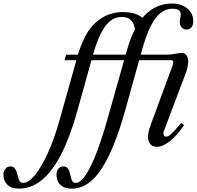

<svg xmlns="http://www.w3.org/2000/svg" viewBox="-298 -842 1142 1115"><path d="M480.5 -524.5H671Q691.5 -524.5 717.2 -529.5Q743 -534.5 758.5 -534.5Q774.5 -534.5 784.8 -520.5Q795 -506.5 795 -485Q795 -472.5 791.8 -455.2Q788.5 -438 782 -420.5L653.5 -80.5Q651.5 -76 651.2 -73.2Q651 -70.5 651 -67.5Q651 -48.5 668 -48.5Q679.5 -48.5 696.5 -64Q713.5 -79.5 754.5 -128L771 -115.5Q732 -57 689.8 -23.2Q647.5 10.5 613.5 10.5Q589 10.5 575.2 -4.8Q561.5 -20 561.5 -46.5Q561.5 -59.5 564.8 -76Q568 -92.5 574.5 -109.5L704.5 -462.5Q706 -467 707.2 -472Q708.5 -477 708.5 -480Q708.5 -492.5 697.5 -492.5H469.5ZM429 -201Q366 24.5 291.2 139Q216.5 253.5 119 253.5Q76 253.5 53 231.5Q30 209.5 30 175Q30 153 40.5 138.8Q51 124.5 69.5 124.5Q86 124.5 94.2 134.2Q102.5 144 106.5 158Q110.5 172 113.5 186.2Q116.5 200.5 122.5 210.2Q128.5 220 141.5 220Q169.5 220 200.2 173.5Q231 127 262.5 45.2Q294 -36.5 323.5 -141.5L439.5 -551.5Q464.5 -641 502.2 -701Q540 -761 590 -791.2Q640 -821.5 701.5 -821.5Q755 -821.5 789.8 -792.5Q824.5 -763.5 824.5 -718.5Q824.5 -697 814 -683.8Q803.5 -670.5 784.5 -670.5Q768.5 -670.5 757.2 -682.8Q746 -695 746 -714.5Q746 -728.5 748.8 -738.8Q751.5 -749 751.5 -760Q751.5 -775 739 -783.2Q726.5 -791.5 703 -791.5Q665 -791.5 633.5 -766Q602 -740.5 575.8 -687.5Q549.5 -634.5 526.5 -551.5ZM609.5 -524.5 599 -492.5H76L86 -524.5ZM409 -743.5Q374 -743.5 344.2 -721.8Q314.5 -700 288.5 -649.2Q262.5 -598.5 238.5 -512L152 -201Q110 -49.5 58.5 51.5Q7 152.5 -54.2 203Q-115.5 253.5 -187 253.5Q-231 253.5 -254.5 231.5Q-278 209.5 -278 175Q-278 153 -267.2 138.8Q-256.5 124.5 -239 124.5Q-222 124.5 -213.5 134.2Q-205 144 -200.8 158Q-196.5 172 -193.2 186.2Q-190 200.5 -183.5 210.2Q-177 220 -164 220Q-132 220 -94.5 174Q-57 128 -20 46.5Q17 -35 47 -141.5L151 -512Q191 -653 259 -712.5Q327 -772 416 -772Q458.5 -772 489.8 -760.8Q521 -749.5 542.5 -726L488 -648.5Q486 -697.5 466.8 -720.5Q447.5 -743.5 409 -743.5Z"/></svg>

Font: Libre Caslon Condensed
Style: Italic
Weight: 400
Italic angle: -22.583°
Designer: Pablo Impallari, Rodrigo Fuenzalida, Katja Schimmel, Ertekin Erdin
Foundry: Pablo Impallari, Rodrigo Fuenzalida
Version: Version 2.000;gftools[0.9.33]